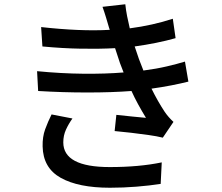

<svg xmlns="http://www.w3.org/2000/svg" viewBox="-20 -826 1040 901"><path d="M320 -270Q302 -245 289.5 -217.5Q277 -190 277 -158Q277 -42 495 -42Q633 -42 739 -64L734 37Q682 45 620.5 50Q559 55 496 55Q348 55 265 8.5Q182 -38 180 -139Q179 -184 192 -219.5Q205 -255 222 -289ZM492 -695Q485 -719 477.5 -744Q470 -769 461 -794L568 -806Q571 -778 576.5 -750Q582 -722 589 -693Q696 -707 791 -738L804 -647Q762 -635 712.5 -625Q663 -615 612 -608L632 -549L653 -495Q714 -503 763 -514.5Q812 -526 848 -537L864 -443Q828 -434 784.5 -425.5Q741 -417 691 -410Q720 -351 753 -301Q762 -288 772 -276.5Q782 -265 794 -254L744 -180Q716 -187 676.5 -192.5Q637 -198 595 -203Q553 -208 518 -211L526 -287Q562 -283 602 -279Q642 -275 665 -273Q646 -304 628.5 -336Q611 -368 597 -399Q506 -392 390 -392Q274 -392 159 -399L154 -492Q267 -481 371 -480Q475 -479 560 -486L543 -530L520 -600Q448 -596 360.5 -597.5Q273 -599 179 -608L173 -699Q262 -689 343.5 -685.5Q425 -682 495 -686Z"/></svg>

Font: Source Han Sans SC Medium
Style: Regular
Weight: 500
Designer: Ryoko NISHIZUKA 西塚涼子 (kana, bopomofo & ideographs); Paul D. Hunt (Latin, Greek & Cyrillic); Sandoll Communications 산돌커뮤니
Foundry: Adobe
Version: Version 2.004;hotconv 1.0.118;makeotfexe 2.5.65603